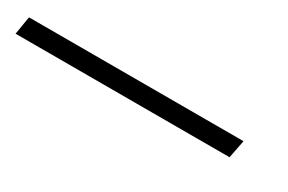

<svg xmlns="http://www.w3.org/2000/svg" viewBox="-66 -84 497 331"><g transform="rotate(30 182.0 81.0)"><path d="M-63 99H363L370 63H-57Z"/></g></svg>

Font: Fixel Display 20240404 ExLight
Style: Italic
Weight: 200
Italic angle: -10°
Designer: AlfaBravo + MacPaw
Foundry: Kyrylo Tkachov, Marchela Mozhyna, Serhii Makarenko, Maria Weinstein, Zakhar Kryvoshyya
Version: Version 1.211;Glyphs 3.2 (3225)